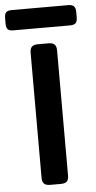

<svg xmlns="http://www.w3.org/2000/svg" viewBox="-110 -890 461 925"><g transform="rotate(-5 120.0 -427.5)"><path d="M-52 -792V-819Q-52 -838 -44.5 -846.5Q-37 -855 -17 -855H256Q276 -855 284 -846.5Q292 -838 292 -819V-792Q292 -773 284 -765Q276 -757 256 -757H-17Q-37 -757 -44.5 -765Q-52 -773 -52 -792ZM56 -36V-643Q56 -662 65 -671Q74 -680 94 -680H146Q166 -680 175 -671Q184 -662 184 -643V-36Q184 -18 175.5 -9Q167 0 146 0H94Q74 0 65 -9Q56 -18 56 -36Z"/></g></svg>

Font: Mitr
Style: Regular
Weight: 400
Designer: Thanarat Vachiruckul
Foundry: Cadson Demak
Version: Version 1.003